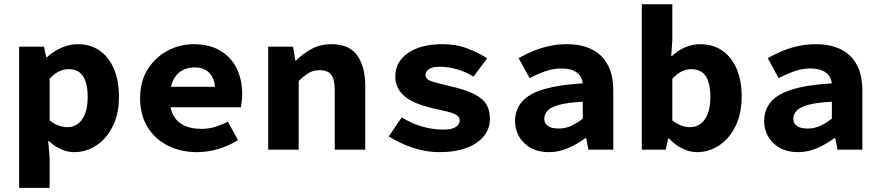

<svg xmlns="http://www.w3.org/2000/svg" viewBox="-20 -721 4240 925"><path d="M72.1 184.1V-496.1H192L202.6 -445.6H206.3Q236.7 -473.3 275.5 -490.7Q314.3 -508.1 354 -508.1Q416.4 -508.1 460.6 -476.9Q504.8 -445.7 528.9 -389Q553.1 -332.4 553.1 -255.9Q553.1 -170.8 522.4 -110.8Q491.7 -50.8 442.8 -19.4Q393.8 12 337.8 12Q305.4 12 273.8 -2Q242.3 -15.9 215.8 -41.5H212.2L219.1 38.7V184.1ZM304.4 -108.3Q331.5 -108.3 353.6 -123.4Q375.7 -138.4 389 -170.7Q402.4 -202.9 402.4 -254.2Q402.4 -298.8 392.3 -328.4Q382.3 -358 362.4 -372.9Q342.5 -387.8 310.8 -387.8Q287.3 -387.8 264.8 -377.2Q242.4 -366.6 219.1 -341.6V-141.4Q240.2 -123.5 262.7 -115.9Q285.2 -108.3 304.4 -108.3Z M930 12Q852.7 12 790.3 -18.7Q727.9 -49.4 691.5 -107.7Q655 -165.9 655 -248.3Q655 -329.5 691.8 -387.6Q728.6 -445.7 787.6 -476.9Q846.7 -508.1 913.1 -508.1Q989.6 -508.1 1041.6 -476.7Q1093.7 -445.3 1120.2 -391.4Q1146.7 -337.6 1146.7 -270Q1146.7 -250.2 1144.6 -231.8Q1142.5 -213.4 1140.5 -204.1H764.1V-302.8H1041L1017.8 -274.7Q1017.8 -334.7 992.4 -365.5Q967 -396.2 918 -396.2Q881.7 -396.2 854.7 -380Q827.7 -363.7 812.7 -330.8Q797.6 -297.8 797.6 -248.3Q797.6 -196.9 815.8 -164.3Q833.9 -131.6 867.9 -115.9Q901.9 -100.2 950.1 -100.2Q984 -100.2 1014.4 -109.1Q1044.9 -118 1077.9 -134.6L1126.7 -46Q1084.2 -19.1 1032.3 -3.6Q980.3 12 930 12Z M1272.1 0V-496.1H1392L1402.6 -429.8H1406.6Q1438.9 -462 1480.7 -485Q1522.5 -508.1 1578 -508.1Q1661.9 -508.1 1700.8 -454.1Q1739.7 -400.1 1739.7 -306.2V0H1592.7V-287.4Q1592.7 -337 1576.4 -359.9Q1560.1 -382.9 1519.5 -382.9Q1490.2 -382.9 1467.8 -369.6Q1445.4 -356.4 1419.1 -331.2V0Z M2095.6 12Q2029.7 12 1964.8 -10.6Q1900 -33.2 1853 -64L1915.5 -155.6Q1961.1 -127 2011.7 -111.9Q2062.3 -96.7 2115.8 -96.7Q2156.7 -96.7 2175.7 -109.2Q2194.7 -121.7 2194.7 -139.4Q2194.7 -149.8 2189.2 -157.6Q2183.7 -165.4 2170.4 -171.6Q2157.1 -177.9 2133.5 -183.9Q2110 -189.9 2073 -197.7Q1972.3 -219.9 1928.3 -257.9Q1884.3 -295.9 1884.3 -352.8Q1884.3 -422.6 1945.1 -465.4Q2005.9 -508.1 2112.5 -508.1Q2179.1 -508.1 2233.6 -486.8Q2288.1 -465.4 2327.1 -440.2L2261.3 -352Q2223.7 -375.1 2181.8 -387.3Q2139.9 -399.4 2098.9 -399.4Q2075.7 -399.4 2060.6 -394.5Q2045.5 -389.7 2037.8 -380.5Q2030 -371.4 2030 -359.8Q2030 -339.5 2056 -330.4Q2082 -321.2 2144.6 -306.7Q2221.2 -289.7 2264 -268Q2306.7 -246.4 2323.5 -217.6Q2340.4 -188.8 2340.4 -148Q2340.4 -103.1 2312.5 -66.9Q2284.7 -30.8 2230.1 -9.4Q2175.6 12 2095.6 12Z M2624.4 12Q2574.2 12 2537.8 -8.1Q2501.3 -28.2 2481.4 -62Q2461.4 -95.9 2461.4 -137.6Q2461.4 -220.9 2536.6 -264.9Q2611.9 -308.8 2787.6 -319.4Q2785.1 -341.6 2773 -357.7Q2760.8 -373.8 2738.3 -382.5Q2715.7 -391.1 2682.4 -391.1Q2658.5 -391.1 2634.1 -385.5Q2609.7 -379.9 2584.4 -369.2Q2559.1 -358.6 2531.1 -344.6L2478.8 -441.1Q2513.1 -460.7 2550.8 -476Q2588.5 -491.4 2628.6 -499.7Q2668.6 -508.1 2710.8 -508.1Q2780.6 -508.1 2830.6 -483.5Q2880.7 -459 2907.6 -409.3Q2934.6 -359.6 2934.6 -283.6V0H2814.7L2804.1 -55.9H2800.4Q2762.6 -27.6 2717.6 -7.8Q2672.7 12 2624.4 12ZM2670.9 -101.7Q2704.1 -101.7 2732.9 -115.2Q2761.6 -128.7 2787.6 -149.2V-230.8Q2714.6 -227 2674.2 -216Q2633.8 -205 2618 -187.8Q2602.2 -170.5 2602.2 -149.3Q2602.2 -133.7 2610.7 -122.8Q2619.3 -111.8 2634.7 -106.7Q2650.1 -101.7 2670.9 -101.7Z M3338.1 12Q3303.6 12 3268.5 -4.8Q3233.4 -21.5 3203 -54H3199.3L3187.1 0H3072.1V-700.6H3219.1V-529.4L3213.8 -451.4H3217.5Q3245.6 -478.1 3281.1 -493.1Q3316.7 -508.1 3353.2 -508.1Q3415.6 -508.1 3460.2 -476.9Q3504.8 -445.7 3528.9 -389.4Q3553.1 -333.2 3553.1 -256.7Q3553.1 -171.6 3522.5 -111.2Q3491.9 -50.8 3443 -19.4Q3394 12 3338.1 12ZM3304.7 -108.3Q3331.7 -108.3 3353.7 -123.4Q3375.7 -138.4 3389 -170.7Q3402.4 -202.9 3402.4 -254.2Q3402.4 -298.8 3392.3 -328.4Q3382.3 -358 3362.4 -372.9Q3342.5 -387.8 3310.8 -387.8Q3287.3 -387.8 3264.8 -377.2Q3242.4 -366.6 3219.1 -341.6V-141.4Q3240.2 -123.5 3262.7 -115.9Q3285.2 -108.3 3304.7 -108.3Z M3824.4 12Q3774.2 12 3737.8 -8.1Q3701.3 -28.2 3681.4 -62Q3661.4 -95.9 3661.4 -137.6Q3661.4 -220.9 3736.6 -264.9Q3811.9 -308.8 3987.6 -319.4Q3985.1 -341.6 3973 -357.7Q3960.8 -373.8 3938.3 -382.5Q3915.7 -391.1 3882.4 -391.1Q3858.5 -391.1 3834.1 -385.5Q3809.7 -379.9 3784.4 -369.2Q3759.1 -358.6 3731.1 -344.6L3678.8 -441.1Q3713.1 -460.7 3750.8 -476Q3788.5 -491.4 3828.6 -499.7Q3868.6 -508.1 3910.8 -508.1Q3980.6 -508.1 4030.6 -483.5Q4080.7 -459 4107.6 -409.3Q4134.6 -359.6 4134.6 -283.6V0H4014.7L4004.1 -55.9H4000.4Q3962.6 -27.6 3917.6 -7.8Q3872.7 12 3824.4 12ZM3870.9 -101.7Q3904.1 -101.7 3932.9 -115.2Q3961.6 -128.7 3987.6 -149.2V-230.8Q3914.6 -227 3874.2 -216Q3833.8 -205 3818 -187.8Q3802.2 -170.5 3802.2 -149.3Q3802.2 -133.7 3810.7 -122.8Q3819.3 -111.8 3834.7 -106.7Q3850.1 -101.7 3870.9 -101.7Z"/></svg>

Font: Source Code Pro ExtraLight
Style: Regular
Weight: 200
Monospace: yes
Designer: Paul D. Hunt, Teo Tuominen
Foundry: Adobe
Version: Version 1.026;hotconv 1.1.0;makeotfexe 2.6.0